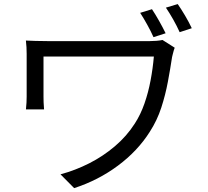

<svg xmlns="http://www.w3.org/2000/svg" viewBox="-20 -879 1040 960"><path d="M739.9 -833Q756.9 -807.4 775.7 -774.1Q794.4 -740.9 808.1 -712.7L747.5 -693.2Q734.2 -723.2 716.2 -755.5Q698.3 -787.8 680.9 -814.8ZM868.6 -858.6Q885.9 -833.8 905.4 -800.9Q924.9 -767.9 938.9 -737.9L878.3 -718.1Q864.1 -749.7 845.8 -782Q827.5 -814.2 809.5 -840.8ZM853.5 -640.4Q851.7 -635.7 848.7 -626.3Q845.7 -616.9 843.8 -607.8Q841.8 -598.7 840.4 -593.8Q831.4 -534.4 819.3 -469.7Q807.2 -404.9 786.5 -341Q765.7 -277 729 -220.1Q668.4 -124.2 569.9 -50.9Q471.4 22.5 350.8 61.6L282.5 -7.3Q356.3 -27.2 425.8 -62.3Q495.3 -97.5 554.5 -147.8Q613.8 -198.2 654.2 -261.6Q683.1 -306.1 702.3 -361.4Q721.6 -416.6 732.9 -477Q744.3 -537.4 749.3 -596.3Q737.2 -596.3 705.3 -596.3Q673.4 -596.3 628.1 -596.3Q582.9 -596.3 530.9 -596.3Q478.9 -596.3 426.9 -596.3Q374.9 -596.3 328.4 -596.3Q281.9 -596.3 247.2 -596.3Q212.5 -596.3 197.5 -596.3Q197.5 -587.5 197.5 -567.6Q197.5 -547.7 197.5 -522.3Q197.5 -496.8 197.5 -471.5Q197.5 -446.1 197.5 -425.9Q197.5 -405.6 197.5 -395.9Q197.5 -385.5 198 -368Q198.5 -350.6 200.3 -331.9H109.7Q111.7 -350.6 112.5 -366.3Q113.3 -382 113.3 -395.9Q113.3 -408 113.3 -436.1Q113.3 -464.2 113.3 -498.4Q113.3 -532.7 113.3 -563.3Q113.3 -594 113.3 -609.5Q113.3 -626.6 112.4 -643.2Q111.5 -659.8 109.5 -676.3Q130 -675.3 156.9 -674.4Q183.8 -673.5 216.1 -673.5Q223.3 -673.5 251.8 -673.5Q280.4 -673.5 322.5 -673.5Q364.6 -673.5 414.5 -673.5Q464.4 -673.5 514.6 -673.5Q564.7 -673.5 609.4 -673.5Q654 -673.5 685.8 -673.5Q717.5 -673.5 729.6 -673.5Q746 -673.5 762.8 -674.9Q779.6 -676.3 792.6 -679.1Z"/></svg>

Font: Shanggu Sans SC VF
Style: Regular
Weight: 250
Designer: GuiWonder
Version: Version 1.021